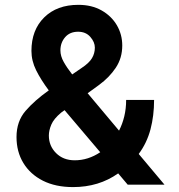

<svg xmlns="http://www.w3.org/2000/svg" viewBox="-20 -756 731 786"><path d="M502.8 0 463.8 -46.2Q384.6 9.9 279.1 9.9Q207.4 9.9 155.5 -16.3Q103.7 -42.6 75.6 -88.8Q47.6 -134.9 47.6 -195Q47.6 -258.9 84.3 -301.7Q121.1 -344.5 179.7 -386Q147.4 -429.3 128 -468.2Q108.7 -507.1 108.7 -547.6Q108.7 -633.2 160.9 -684.7Q213.1 -736.2 300.8 -736.2Q355.8 -736.2 396.1 -713.2Q436.4 -690.3 458.5 -652.5Q480.5 -614.7 480.5 -569.6Q480.5 -518.8 454.2 -479Q427.9 -439.3 385.7 -408.4L338.8 -374.3L467.3 -221.2Q481.2 -248.2 488.8 -279.8Q496.4 -311.4 496.4 -346.9H610.8Q610.8 -282.3 596.1 -226.6Q581.3 -170.8 547.9 -125.7L653.4 0ZM227.3 -549.7Q227.3 -526.6 240.8 -502.5Q254.3 -478.3 275.6 -451.3L313.9 -477.6Q344.8 -497.9 356.5 -517.8Q368.3 -537.6 368.3 -561.1Q368.3 -583.8 349.8 -604.9Q331.3 -626.1 299.7 -626.1Q266 -626.1 246.6 -603.7Q227.3 -581.3 227.3 -549.7ZM180 -201.3Q180 -158.7 209.5 -129.3Q239 -99.8 285.9 -99.8Q340.9 -99.8 390.3 -132.8L244.3 -305L230.5 -295.1Q199.9 -269.5 190 -245.7Q180 -221.9 180 -201.3Z"/></svg>

Font: Interface
Style: Bold
Weight: 700
Designer: Rasmus Andersson
Foundry: rsms
Version: Version 1.8